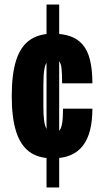

<svg xmlns="http://www.w3.org/2000/svg" viewBox="-20 -769 461 850"><path d="M186 61V-749H242V61ZM212 -68Q149 -68 109.5 -97.5Q70 -127 51 -188Q32 -249 32 -344Q32 -441 51.5 -502Q71 -563 111.5 -591.5Q152 -620 214 -620Q258 -620 291 -608.5Q324 -597 346 -571.5Q368 -546 378.5 -503.5Q389 -461 389 -400H255Q255 -441 252.5 -465Q250 -489 241.5 -498.5Q233 -508 215 -508Q201 -508 191 -498Q181 -488 176.5 -463Q172 -438 172 -390V-297Q172 -260 175.5 -234Q179 -208 188.5 -194Q198 -180 216 -180Q232 -180 241.5 -189.5Q251 -199 255 -222.5Q259 -246 259 -288H389Q389 -233 378.5 -192Q368 -151 346.5 -123.5Q325 -96 292 -82Q259 -68 212 -68Z"/></svg>

Font: Archivo ExtraCondensed ExtraBold
Style: Regular
Weight: 800
Width: 2
Designer: Hector Gatti
Foundry: Omnibus-Type
Version: Version 2.001